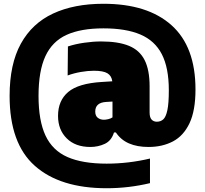

<svg xmlns="http://www.w3.org/2000/svg" viewBox="-20 -769 1088 1019"><path d="M546 230Q299 230 165 111.2Q31 -7.5 31 -260Q31 -428.5 90.5 -536.8Q150 -645 261.5 -697Q373 -749 529 -749Q763 -749 890.2 -635.2Q1017.5 -521.5 1017.5 -294Q1017.5 -182 985.8 -115Q954 -48 897.8 -18.5Q841.5 11 768.5 11Q708 11 664.8 -7.8Q621.5 -26.5 595 -66H585Q571.5 -22 536 -5.5Q500.5 11 459.5 11Q380 11 334 -34.8Q288 -80.5 288 -154Q288 -235 342 -280.8Q396 -326.5 520.5 -334L576 -337.5Q572 -367 550 -380.2Q528 -393.5 478 -393.5Q446 -393.5 408.8 -387Q371.5 -380.5 339 -368.5L340.5 -522.5Q380 -535.5 427.2 -542.2Q474.5 -549 517 -549Q607 -549 663.8 -526Q720.5 -503 747.2 -450.8Q774 -398.5 774 -310.5V-172Q774 -146 784.5 -134.5Q795 -123 812.5 -123Q832.5 -123 846.5 -135.5Q860.5 -148 868.2 -184Q876 -220 876 -290Q876 -409 839 -481Q802 -553 725.2 -585.8Q648.5 -618.5 529 -618.5Q409 -618.5 333 -583.8Q257 -549 220.8 -470.5Q184.5 -392 184.5 -260Q184.5 -128.5 221.5 -49.5Q258.5 29.5 338.2 64.5Q418 99.5 546 99.5Q661.5 99.5 776 72.5V203Q663 230 546 230ZM485.5 -177Q485.5 -154.5 498.8 -144Q512 -133.5 531.5 -133.5Q541 -133.5 554.2 -136.5Q567.5 -139.5 577 -146V-230L543.5 -228Q485.5 -224.5 485.5 -177Z"/></svg>

Font: Encode Sans Semi Condensed Black
Style: Regular
Weight: 900
Width: 4
Designer: Multiple Designers
Foundry: Impallari Type
Version: Version 3.000; ttfautohint (v1.8.3) -l 8 -r 50 -G 200 -x 14 